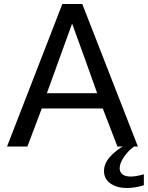

<svg xmlns="http://www.w3.org/2000/svg" viewBox="-20 -731 738 958"><path d="M612.8 207Q564 207 531.5 184.8Q499 162.6 499 122.1Q499 83.5 530.8 49.3Q562.5 15.1 605 -7.3L656.2 -4.9Q622.6 17.1 599.9 50Q577.1 83 577.1 107.9Q577.1 127.9 591.1 138.9Q605 149.9 632.8 149.9Q657.2 149.9 697.8 138.7V193.4Q654.3 207 612.8 207ZM213.9 -266.1H464.8Q402.8 -441.4 339.8 -613.3Q276.4 -439 213.9 -266.1ZM15.1 0 291 -710.9H390.6L668 0H565.9L492.7 -189.9H188.5L116.7 0Z"/></svg>

Font: Muli
Style: Regular
Weight: 400
Designer: Vernon Adams
Foundry: newtypography
Version: Version 2; ttfautohint (v1.00rc1.6-4cba) -l 8 -r 50 -G 200 -